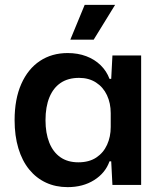

<svg xmlns="http://www.w3.org/2000/svg" viewBox="-20 -760 667 789"><path d="M258 9Q209 9 169 -9.5Q129 -28 100 -63.5Q71 -99 55.5 -150.5Q40 -202 40 -266Q40 -353 67.5 -415Q95 -477 144 -509.5Q193 -542 258 -542Q300 -542 334.5 -529Q369 -516 393.5 -492Q418 -468 430 -436H437L442 -532H560V0H442L437 -97H430Q413 -49 367 -20Q321 9 258 9ZM302 -93Q346 -93 375.5 -112.5Q405 -132 420 -165Q435 -198 435 -238V-295Q435 -336 419.5 -369Q404 -402 374.5 -421Q345 -440 305 -440Q260 -440 229.5 -419.5Q199 -399 183 -360Q167 -321 167 -266Q167 -213 182.5 -174Q198 -135 228 -114Q258 -93 302 -93ZM269 -597 328 -740H453L365 -597Z"/></svg>

Font: Mona Sans ExtraLight SemiBold
Style: Regular
Weight: 600
Version: Version 2.000